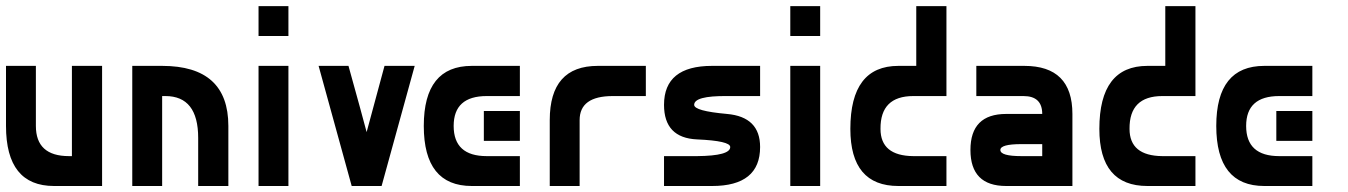

<svg xmlns="http://www.w3.org/2000/svg" viewBox="-20 -620 4494 640"><path d="M99.6 -400.4Q75.2 -400.4 0 -400.4Q0 -350.6 0 -200.2Q0 0 160.2 0Q320.3 0 320.3 0Q320.3 -33.2 320.3 -99.6Q320.3 -99.6 210 -99.6Q99.6 -99.6 99.6 -200.2Q99.6 -266.6 99.6 -400.4ZM219.7 -99.6Q219.7 -174.8 219.7 -400.4Q245.1 -400.4 320.3 -400.4Q320.3 -325.2 320.3 -99.6Q294.9 -99.6 219.7 -99.6Z M520.5 0Q496.1 0 420.9 0Q420.9 -99.6 420.9 -400.4Q446.3 -400.4 520.5 -400.4Q520.5 -299.8 520.5 0ZM420.9 -299.8Q420.9 -325.2 420.9 -400.4Q463.9 -400.4 471.7 -400.4Q480.5 -400.4 520.5 -400.4Q741.2 -400.4 741.2 -200.2Q741.2 0 741.2 0Q708 0 640.6 0Q640.6 0 640.6 -49.8Q640.6 -99.6 640.6 -160.2Q640.6 -299.8 531.2 -299.8Q420.9 -299.8 420.9 -299.8Z M941.4 0Q917 0 841.8 0Q841.8 -99.6 841.8 -400.4Q867.2 -400.4 941.4 -400.4Q941.4 -299.8 941.4 0ZM841.8 -500Q841.8 -525.4 841.8 -599.6Q867.2 -599.6 941.4 -599.6Q941.4 -575.2 941.4 -500Q917 -500 841.8 -500Z M1042 -400.4Q1069.3 -299.8 1152.3 0Q1176.8 0 1252 0Q1279.3 -99.6 1362.3 -400.4Q1336.9 -400.4 1261.7 -400.4Q1247.1 -344.7 1202.1 -179.7Q1187.5 -235.4 1141.6 -400.4Q1117.2 -400.4 1042 -400.4Z M1712.9 -400.4Q1712.9 -375 1712.9 -299.8Q1712.9 -299.8 1602.5 -299.8Q1492.2 -299.8 1492.2 -200.2Q1492.2 -99.6 1602.5 -99.6Q1712.9 -99.6 1712.9 -99.6Q1712.9 -66.4 1712.9 0Q1712.9 0 1552.7 0Q1392.6 0 1392.6 -200.2Q1392.6 -400.4 1552.7 -400.4Q1712.9 -400.4 1712.9 -400.4ZM1712.9 -250Q1712.9 -225.6 1712.9 -150.4Q1682.6 -150.4 1592.8 -150.4Q1592.8 -174.8 1592.8 -250Q1623 -250 1712.9 -250Z M1912.1 0Q1887.7 0 1812.5 0Q1812.5 -54.7 1812.5 -219.7Q1812.5 -400.4 1972.7 -400.4Q2132.8 -400.4 2132.8 -400.4Q2132.8 -367.2 2132.8 -299.8Q2132.8 -299.8 2022.5 -299.8Q1912.1 -299.8 1912.1 -219.7Q1912.1 -146.5 1912.1 0Z M2513.7 -299.8Q2513.7 -325.2 2513.7 -400.4Q2513.7 -400.4 2353.5 -400.4Q2193.4 -400.4 2193.4 -270.5Q2193.4 -160.2 2303.7 -155.3Q2414.1 -150.4 2414.1 -129.9Q2414.1 -100.6 2303.7 -99.6Q2193.4 -99.6 2193.4 -99.6Q2193.4 -66.4 2193.4 0Q2193.4 0 2353.5 0Q2513.7 0 2513.7 -129.9Q2513.7 -230.5 2403.3 -240.2Q2293.9 -250 2293.9 -270.5Q2293.9 -300.8 2403.3 -299.8Q2513.7 -299.8 2513.7 -299.8Z M2713.9 0Q2689.5 0 2614.3 0Q2614.3 -99.6 2614.3 -400.4Q2639.6 -400.4 2713.9 -400.4Q2713.9 -299.8 2713.9 0ZM2614.3 -500Q2614.3 -525.4 2614.3 -599.6Q2639.6 -599.6 2713.9 -599.6Q2713.9 -575.2 2713.9 -500Q2689.5 -500 2614.3 -500Z M3134.8 -400.4Q3134.8 -450.2 3134.8 -599.6Q3109.4 -599.6 3034.2 -599.6Q3034.2 -549.8 3034.2 -400.4Q3059.6 -400.4 3134.8 -400.4Q3134.8 -400.4 3134.8 -400.4Q3134.8 -400.4 2974.6 -400.4Q2814.5 -400.4 2814.5 -190.4Q2814.5 0 2974.6 0Q3134.8 0 3134.8 0Q3134.8 -33.2 3134.8 -99.6Q3134.8 -99.6 3024.4 -99.6Q2915 -100.6 2915 -190.4Q2914.1 -299.8 3024.4 -299.8Q3134.8 -299.8 3134.8 -299.8Q3134.8 -333 3134.8 -400.4Z M3234.4 -400.4Q3234.4 -375 3234.4 -299.8Q3329.1 -299.8 3391.6 -299.8Q3454.1 -299.8 3454.1 -240.2Q3454.1 -179.7 3454.1 -89.8Q3454.1 0 3454.1 0Q3487.3 0 3554.7 0Q3554.7 -39.1 3554.7 -119.1Q3554.7 -200.2 3554.7 -240.2Q3554.7 -400.4 3394.5 -400.4Q3234.4 -400.4 3234.4 -400.4ZM3454.1 -99.6Q3454.1 -75.2 3454.1 0Q3454.1 0 3334 0Q3214.8 0 3214.8 -120.1Q3214.8 -240.2 3334 -240.2Q3454.1 -240.2 3454.1 -240.2Q3454.1 -207 3454.1 -139.6Q3454.1 -139.6 3384.8 -139.6Q3314.5 -139.6 3314.5 -120.1Q3314.5 -99.6 3384.8 -99.6Q3454.1 -99.6 3454.1 -99.6Z M3964.8 -400.4Q3964.8 -450.2 3964.8 -599.6Q3939.5 -599.6 3864.3 -599.6Q3864.3 -549.8 3864.3 -400.4Q3889.6 -400.4 3964.8 -400.4Q3964.8 -400.4 3964.8 -400.4Q3964.8 -400.4 3804.7 -400.4Q3644.5 -400.4 3644.5 -190.4Q3644.5 0 3804.7 0Q3964.8 0 3964.8 0Q3964.8 -33.2 3964.8 -99.6Q3964.8 -99.6 3854.5 -99.6Q3745.1 -100.6 3745.1 -190.4Q3744.1 -299.8 3854.5 -299.8Q3964.8 -299.8 3964.8 -299.8Q3964.8 -333 3964.8 -400.4Z M4354.5 -400.4Q4354.5 -375 4354.5 -299.8Q4354.5 -299.8 4244.1 -299.8Q4133.8 -299.8 4133.8 -200.2Q4133.8 -99.6 4244.1 -99.6Q4354.5 -99.6 4354.5 -99.6Q4354.5 -66.4 4354.5 0Q4354.5 0 4194.3 0Q4034.2 0 4034.2 -200.2Q4034.2 -400.4 4194.3 -400.4Q4354.5 -400.4 4354.5 -400.4ZM4354.5 -250Q4354.5 -225.6 4354.5 -150.4Q4324.2 -150.4 4234.4 -150.4Q4234.4 -174.8 4234.4 -250Q4264.6 -250 4354.5 -250Z"/></svg>

Font: Encounter VC
Style: Regular
Weight: 400
Designer: Silver Alicorn
Version: Version 1.0